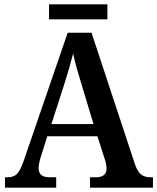

<svg xmlns="http://www.w3.org/2000/svg" viewBox="-20 -865 725 885"><path d="M3 0V-48H16Q42 -48 57.5 -62.5Q73 -77 89 -123L292 -714H402L602 -108Q614 -73 630.5 -60.5Q647 -48 672 -48H685V0H395V-48H425Q445 -48 458 -57.5Q471 -67 471 -88Q471 -99 468.5 -111.5Q466 -124 462 -134L429 -237H198L169 -145Q165 -133 161.5 -117.5Q158 -102 158 -90Q158 -48 207 -48H239V0ZM217 -293H411L358 -469Q346 -508 335 -546.5Q324 -585 317 -618Q309 -586 298.5 -549.5Q288 -513 276 -476ZM206 -776V-845H475V-776Z"/></svg>

Font: Noto Serif SemiCondensed SemiBold
Style: Regular
Weight: 600
Width: 4
Designer: Monotype Design Team
Foundry: Monotype Imaging Inc.
Version: Version 2.013; ttfautohint (v1.8.4.7-5d5b)